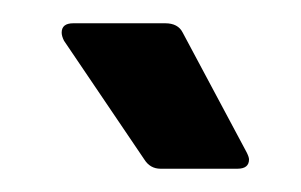

<svg xmlns="http://www.w3.org/2000/svg" viewBox="-20 -720 259 165"><path d="M104 -583 35 -685Q33 -689 33 -692Q33 -700 43 -700H122Q133 -700 137 -692L192 -589Q194 -585 194 -583Q194 -575 184 -575H118Q109 -575 104 -583Z"/></svg>

Font: Barlow SemiBold
Style: Regular
Weight: 600
Designer: Jeremy Tribby
Foundry: Tribby Type
Version: Version 1.422